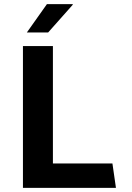

<svg xmlns="http://www.w3.org/2000/svg" viewBox="-20 -909 640 929"><path d="M91 0V-686H236V-118H524L541 0ZM110 -752 207 -889H332V-886L213 -752Z"/></svg>

Font: Chivo Mono SemiBold
Style: Regular
Weight: 600
Monospace: yes
Designer: Hector Gatti
Foundry: Omnibus-Type
Version: Version 1.008